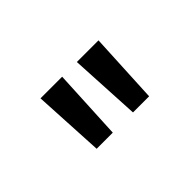

<svg xmlns="http://www.w3.org/2000/svg" viewBox="-33 -952 665 665"><g transform="rotate(-45 300.0 -619.5)"><path d="M172 -489 158 -750H264L251 -489ZM350 -489 336 -750H442L429 -489Z"/></g></svg>

Font: Red Hat Mono SemiBold
Style: Regular
Weight: 600
Monospace: yes
Designer: Pentagram, MCKL
Foundry: Pentagram, MCKL
Version: Version 1.023